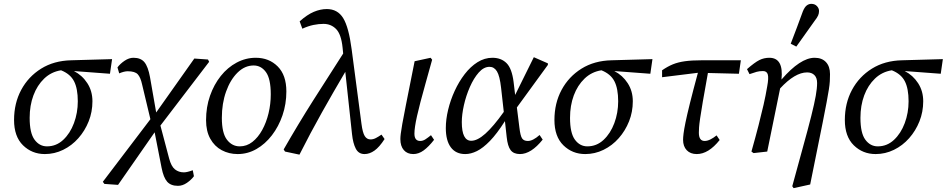

<svg xmlns="http://www.w3.org/2000/svg" viewBox="-20 -787 4916 997"><path d="M213 13Q146 13 99.5 -32.5Q53 -78 53 -164Q53 -251 90 -320Q127 -389 193.5 -430.5Q260 -472 350 -474L562 -480L551 -404L364 -418Q407 -396 433.5 -355Q460 -314 460 -261Q460 -206 440.5 -157Q421 -108 387 -69.5Q353 -31 308 -9Q263 13 213 13ZM134 -175Q134 -96 159.5 -61.5Q185 -27 224 -27Q272 -27 308 -60.5Q344 -94 364 -147.5Q384 -201 384 -261Q384 -327 364.5 -365Q345 -403 297 -422Q246 -414 209.5 -379Q173 -344 153.5 -291.5Q134 -239 134 -175Z M522 168 514 157 761 -168 718 -348Q710 -385 695.5 -401Q681 -417 643 -417Q625 -417 599 -406L590 -437Q604 -456 627 -471.5Q650 -487 673 -487Q711 -487 730 -464Q749 -441 759 -386L791 -203L989 -483L1060 -478L1066 -466L813 -135L858 35Q869 77 888.5 92.5Q908 108 935 108Q951 108 981 97L987 128Q973 147 950.5 162.5Q928 178 904 178Q867 178 848 156.5Q829 135 819 84L783 -100L593 173Z M1214 13Q1169 13 1131.5 -7Q1094 -27 1072 -66.5Q1050 -106 1050 -163Q1050 -231 1070.5 -289.5Q1091 -348 1126.5 -392.5Q1162 -437 1209 -462Q1256 -487 1308 -487Q1377 -487 1422 -442Q1467 -397 1467 -312Q1467 -247 1447 -188.5Q1427 -130 1392 -84.5Q1357 -39 1311.5 -13Q1266 13 1214 13ZM1225 -27Q1261 -27 1290.5 -50Q1320 -73 1341.5 -112Q1363 -151 1374.5 -199Q1386 -247 1386 -297Q1386 -378 1361 -412.5Q1336 -447 1297 -447Q1251 -447 1213.5 -410Q1176 -373 1154 -311.5Q1132 -250 1132 -175Q1132 -96 1158.5 -61.5Q1185 -27 1225 -27Z M1873 13Q1842 13 1827.5 -15Q1813 -43 1808 -90L1773 -414Q1711 -309 1651.5 -203Q1592 -97 1535 16L1460 0L1453 -11Q1528 -142 1606 -265Q1684 -388 1762 -509L1759 -539Q1752 -609 1725.5 -636Q1699 -663 1660 -663Q1635 -663 1608 -657.5Q1581 -652 1550 -638L1536 -676Q1575 -711 1609.5 -725.5Q1644 -740 1677 -740Q1733 -740 1762 -693Q1791 -646 1806 -531L1857 -144Q1863 -98 1874 -80.5Q1885 -63 1904 -63Q1918 -63 1931.5 -70Q1945 -77 1961 -88L1977 -65Q1950 -23 1924.5 -5Q1899 13 1873 13Z M2126 13Q2095 13 2077 -7.5Q2059 -28 2059 -65Q2059 -76 2061 -92.5Q2063 -109 2069 -143.5Q2075 -178 2088 -243L2133 -469L2216 -487L2224 -477L2190 -355Q2159 -245 2145.5 -184.5Q2132 -124 2132 -93Q2132 -55 2162 -55Q2176 -55 2189 -63.5Q2202 -72 2218 -85L2234 -61Q2206 -25 2180 -6Q2154 13 2126 13Z M2378 -153Q2378 -56 2427 -56Q2459 -56 2500.5 -93Q2542 -130 2596 -206L2582 -331Q2575 -393 2560.5 -416.5Q2546 -440 2522 -440Q2492 -440 2466 -410.5Q2440 -381 2420 -335.5Q2400 -290 2389 -241Q2378 -192 2378 -153ZM2396 13Q2347 13 2321 -22Q2295 -57 2295 -122Q2295 -167 2307 -217Q2319 -267 2341 -315Q2363 -363 2393 -402Q2423 -441 2459.5 -464Q2496 -487 2537 -487Q2582 -487 2610 -459.5Q2638 -432 2647 -361L2655 -294L2752 -490L2825 -458V-450L2664 -229L2677 -125Q2682 -82 2691 -68.5Q2700 -55 2721 -55Q2747 -55 2782 -86L2798 -62Q2738 13 2680 13Q2647 13 2631.5 -7.5Q2616 -28 2611 -76L2602 -158Q2560 -92 2524 -55Q2488 -18 2456.5 -2.5Q2425 13 2396 13Z M3019 13Q2952 13 2905.5 -32.5Q2859 -78 2859 -164Q2859 -251 2896 -320Q2933 -389 2999.5 -430.5Q3066 -472 3156 -474L3368 -480L3357 -404L3170 -418Q3213 -396 3239.5 -355Q3266 -314 3266 -261Q3266 -206 3246.5 -157Q3227 -108 3193 -69.5Q3159 -31 3114 -9Q3069 13 3019 13ZM2940 -175Q2940 -96 2965.5 -61.5Q2991 -27 3030 -27Q3078 -27 3114 -60.5Q3150 -94 3170 -147.5Q3190 -201 3190 -261Q3190 -327 3170.5 -365Q3151 -403 3103 -422Q3052 -414 3015.5 -379Q2979 -344 2959.5 -291.5Q2940 -239 2940 -175Z M3418 -386V-422Q3447 -442 3474 -453Q3501 -464 3536.5 -469Q3572 -474 3624 -474H3827L3817 -404L3656 -408Q3639 -315 3629.5 -259Q3620 -203 3615.5 -172Q3611 -141 3610 -125.5Q3609 -110 3609 -98Q3609 -55 3639 -55Q3653 -55 3669 -63Q3685 -71 3701 -84L3717 -60Q3659 13 3598 13Q3565 13 3546 -7Q3527 -27 3527 -61Q3527 -73 3529.5 -93.5Q3532 -114 3539.5 -151Q3547 -188 3562.5 -250.5Q3578 -313 3604 -409Z M3882 0Q3904 -78 3919 -136.5Q3934 -195 3945 -243Q3956 -291 3964 -339Q3972 -382 3967 -400Q3962 -418 3942 -418Q3923 -418 3909 -414Q3895 -410 3872 -402L3859 -428Q3899 -463 3923 -475Q3947 -487 3975 -487Q4050 -487 4038 -374Q4136 -487 4210 -487Q4248 -487 4269 -464.5Q4290 -442 4290 -402Q4290 -383 4289 -365Q4288 -347 4284 -322Q4280 -297 4272.5 -256.5Q4265 -216 4252 -151L4187 171L4101 190L4094 180L4146 -10Q4176 -118 4192.5 -184Q4209 -250 4216 -289.5Q4223 -329 4223 -356Q4223 -383 4209 -397Q4195 -411 4171 -411Q4108 -411 4031 -328L3964 0L3893 8ZM4086 -560Q4102 -602 4118 -644Q4134 -686 4149 -728Q4158 -750 4169 -758.5Q4180 -767 4193 -767Q4211 -767 4222 -755.5Q4233 -744 4233 -730Q4233 -717 4228 -706Q4223 -695 4209 -677Q4186 -644 4162 -611Q4138 -578 4115 -545Z M4527 13Q4460 13 4413.5 -32.5Q4367 -78 4367 -164Q4367 -251 4404 -320Q4441 -389 4507.5 -430.5Q4574 -472 4664 -474L4876 -480L4865 -404L4678 -418Q4721 -396 4747.5 -355Q4774 -314 4774 -261Q4774 -206 4754.5 -157Q4735 -108 4701 -69.5Q4667 -31 4622 -9Q4577 13 4527 13ZM4448 -175Q4448 -96 4473.5 -61.5Q4499 -27 4538 -27Q4586 -27 4622 -60.5Q4658 -94 4678 -147.5Q4698 -201 4698 -261Q4698 -327 4678.5 -365Q4659 -403 4611 -422Q4560 -414 4523.5 -379Q4487 -344 4467.5 -291.5Q4448 -239 4448 -175Z"/></svg>

Font: Source Serif Pro
Style: Italic
Weight: 400
Italic angle: -12°
Designer: Frank Grießhammer
Foundry: Adobe Systems Incorporated
Version: Version 3.001;hotconv 1.0.111;makeotfexe 2.5.65597